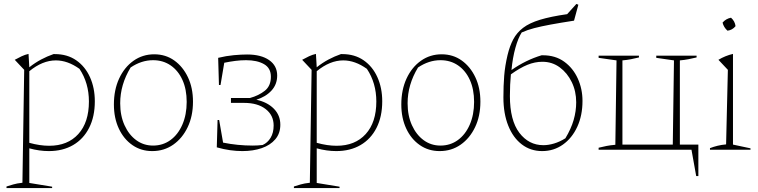

<svg xmlns="http://www.w3.org/2000/svg" viewBox="-20 -761 3855 976"><path d="M13 195V187Q29 182 47.5 176.5Q66 171 94 168L103 -406L55 -457Q73 -467 90 -475Q107 -483 125 -487L129 -419Q158 -442 189 -458.5Q220 -475 252 -486H259Q322 -486 367.5 -454.5Q413 -423 437.5 -368.5Q462 -314 462 -246Q462 -168 433 -111Q404 -54 351.5 -23.5Q299 7 228 7Q180 7 129 -7V169L245 188V195ZM264 -454Q196 -454 129 -399V-35Q183 -20 230 -20Q324 -20 378 -79.5Q432 -139 432 -245Q432 -339 384 -411Q324 -454 264 -454Z M754 7Q697 7 653 -23.5Q609 -54 584 -107.5Q559 -161 559 -230Q559 -304 585.5 -361.5Q612 -419 658.5 -452Q705 -485 764 -485Q822 -485 866 -453.5Q910 -422 935.5 -368Q961 -314 961 -244Q961 -171 934 -114.5Q907 -58 860.5 -25.5Q814 7 754 7ZM758 -21Q808 -21 846.5 -49Q885 -77 907 -127.5Q929 -178 929 -243Q929 -307 907.5 -354.5Q886 -402 847.5 -428.5Q809 -455 758 -455Q699 -455 644 -418Q591 -331 591 -236Q591 -173 613 -124.5Q635 -76 672.5 -48.5Q710 -21 758 -21Z M1212 7Q1182 7 1149.5 2.5Q1117 -2 1082 -12L1086 -151H1094L1114 -36Q1188 -21 1265 -21Q1290 -21 1315 -24Q1340 -35 1355.5 -60.5Q1371 -86 1371 -123Q1371 -175 1330.5 -206.5Q1290 -238 1221 -238H1154V-263H1251Q1295 -275 1326 -299.5Q1357 -324 1357 -371Q1357 -415 1322 -435Q1287 -455 1231 -455Q1204 -455 1176.5 -451.5Q1149 -448 1120 -442L1101 -329H1093L1089 -467Q1130 -477 1168.5 -480.5Q1207 -484 1236 -484Q1307 -484 1348 -455.5Q1389 -427 1389 -377Q1389 -332 1360 -300.5Q1331 -269 1283 -254Q1339 -242 1372 -208.5Q1405 -175 1405 -127Q1405 -83 1379.5 -53Q1354 -23 1310.5 -8Q1267 7 1212 7Z M1474 195V187Q1490 182 1508.5 176.5Q1527 171 1555 168L1564 -406L1516 -457Q1534 -467 1551 -475Q1568 -483 1586 -487L1590 -419Q1619 -442 1650 -458.5Q1681 -475 1713 -486H1720Q1783 -486 1828.5 -454.5Q1874 -423 1898.5 -368.5Q1923 -314 1923 -246Q1923 -168 1894 -111Q1865 -54 1812.5 -23.5Q1760 7 1689 7Q1641 7 1590 -7V169L1706 188V195ZM1725 -454Q1657 -454 1590 -399V-35Q1644 -20 1691 -20Q1785 -20 1839 -79.5Q1893 -139 1893 -245Q1893 -339 1845 -411Q1785 -454 1725 -454Z M2215 7Q2158 7 2114 -23.5Q2070 -54 2045 -107.5Q2020 -161 2020 -230Q2020 -304 2046.5 -361.5Q2073 -419 2119.5 -452Q2166 -485 2225 -485Q2283 -485 2327 -453.5Q2371 -422 2396.5 -368Q2422 -314 2422 -244Q2422 -171 2395 -114.5Q2368 -58 2321.5 -25.5Q2275 7 2215 7ZM2219 -21Q2269 -21 2307.5 -49Q2346 -77 2368 -127.5Q2390 -178 2390 -243Q2390 -307 2368.5 -354.5Q2347 -402 2308.5 -428.5Q2270 -455 2219 -455Q2160 -455 2105 -418Q2052 -331 2052 -236Q2052 -173 2074 -124.5Q2096 -76 2133.5 -48.5Q2171 -21 2219 -21Z M2736 7Q2677 7 2632.5 -27Q2588 -61 2563.5 -122.5Q2539 -184 2539 -266Q2539 -325 2543 -375.5Q2547 -426 2560 -481Q2571 -527 2589 -561Q2607 -595 2639 -619.5Q2671 -644 2725 -660.5Q2779 -677 2863 -689L2910 -741L2920 -737L2898 -656Q2827 -645 2778.5 -636Q2730 -627 2695.5 -618Q2661 -609 2632 -596Q2614 -568 2600 -518Q2586 -468 2580 -405Q2653 -456 2733 -480H2740Q2803 -480 2848 -447.5Q2893 -415 2917 -362Q2941 -309 2941 -248Q2941 -174 2914.5 -116.5Q2888 -59 2841.5 -26Q2795 7 2736 7ZM2572 -273Q2572 -149 2620 -86Q2668 -23 2742 -23Q2768 -23 2796.5 -31.5Q2825 -40 2854 -58Q2883 -106 2896 -151Q2909 -196 2909 -241Q2909 -297 2886.5 -343.5Q2864 -390 2825.5 -418.5Q2787 -447 2737 -447Q2699 -447 2661 -431.5Q2623 -416 2577 -383Q2572 -332 2572 -273Z M3436 -26H3530V134H3519L3495 0H3023V-10Q3043 -15 3063 -19Q3083 -23 3108 -25L3114 -454L3023 -467V-478H3228V-469Q3208 -464 3187.5 -460Q3167 -456 3144 -454V-26H3400L3406 -454L3316 -467V-478H3521V-469Q3500 -464 3479.5 -460Q3459 -456 3436 -454Z M3589 0V-8Q3607 -15 3627.5 -20Q3648 -25 3671 -27L3680 -406L3632 -457Q3667 -478 3706 -487V-26L3795 -7V0ZM3696 -671Q3716 -653 3719 -628Q3703 -608 3678 -605Q3659 -622 3653 -646Q3670 -666 3696 -671Z"/></svg>

Font: Piazzolla Thin
Style: Regular
Weight: 100
Designer: Juan Pablo del Peral
Foundry: Huerta Tipografica
Version: Version 1.330